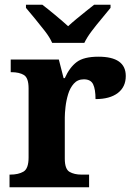

<svg xmlns="http://www.w3.org/2000/svg" viewBox="-20 -786 563 806"><path d="M20 0V-53H23Q57 -53 78.5 -65.5Q100 -78 100 -125V-415Q100 -459 80.5 -471Q61 -483 28 -483H25V-536H227L247 -458H252Q272 -503 302 -525.5Q332 -548 393 -548Q508 -548 508 -467Q508 -421 474.5 -395.5Q441 -370 381 -370Q381 -411 371 -432Q361 -453 332 -453Q306 -453 290 -435Q274 -417 266 -390.5Q258 -364 255 -337Q252 -310 252 -293V-120Q252 -76 272 -64.5Q292 -53 322 -53H354V0ZM199 -606Q189 -629 168.5 -655.5Q148 -682 126.5 -708Q105 -734 89 -753V-766H158Q179 -750 211.5 -723Q244 -696 266 -676Q281 -690 301 -706.5Q321 -723 341 -739Q361 -755 375 -766H444V-753Q429 -734 407 -708Q385 -682 365 -655.5Q345 -629 334 -606Z"/></svg>

Font: Noto Serif Toto
Style: Bold
Weight: 700
Designer: Monotype Design Team
Foundry: Monotype Imaging Inc.
Version: Version 2.001; ttfautohint (v1.8.4.7-5d5b)